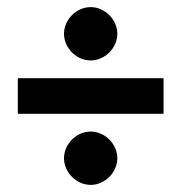

<svg xmlns="http://www.w3.org/2000/svg" viewBox="-20 -600 510 540"><path d="M440 -280V-380H30V-280ZM235 -230C195 -230 160 -195 160 -155C160 -115 195 -80 235 -80C275 -80 310 -115 310 -155C310 -195 275 -230 235 -230ZM235 -580C195 -580 160 -545 160 -505C160 -465 195 -430 235 -430C275 -430 310 -465 310 -505C310 -545 275 -580 235 -580Z"/></svg>

Font: Scada
Style: Bold
Weight: 700
Designer: Jovanny Lemonad
Foundry: Jovanny Lemonad
Version: Version 3.005